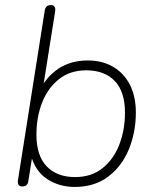

<svg xmlns="http://www.w3.org/2000/svg" viewBox="-20 -731 608 759"><path d="M275 8Q214 8 166 -23.5Q118 -55 101 -122H109L92 -15Q91 -5 85 0.5Q79 6 68 6Q58 6 53.5 -0.5Q49 -7 51 -19L157 -690Q159 -701 165 -706Q171 -711 181 -711Q191 -711 195.5 -704.5Q200 -698 198 -686L148 -371H136Q162 -427 211 -459.5Q260 -492 327 -492Q384 -492 427 -467Q470 -442 493.5 -396Q517 -350 517 -286Q517 -208 489.5 -141Q462 -74 408 -33Q354 8 275 8ZM277 -31Q341 -31 385 -66Q429 -101 451.5 -159Q474 -217 474 -286Q474 -369 433.5 -411Q393 -453 321 -453Q257 -453 213 -418Q169 -383 146.5 -325.5Q124 -268 124 -198Q124 -116 164.5 -73.5Q205 -31 277 -31Z"/></svg>

Font: Nunito ExtraLight
Style: Italic
Weight: 200
Italic angle: -9°
Designer: Vernon Adams
Foundry: Vernon Adams
Version: Version 3.602